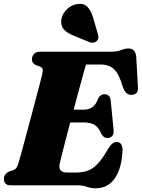

<svg xmlns="http://www.w3.org/2000/svg" viewBox="-22 -971 743 1006"><path d="M383 0H36Q14 0 6.2 -9.5Q-1.5 -19 -1.5 -33.5Q-1.5 -47.5 6.5 -57.5Q14.5 -67.5 26 -72.5L49 -80Q59 -84 64.5 -92.2Q70 -100.5 75.5 -119Q79.5 -131.5 88.8 -165.5Q98 -199.5 110.5 -246Q123 -292.5 136.8 -343.8Q150.5 -395 163.2 -443Q176 -491 185.5 -527.8Q195 -564.5 199 -581Q204 -601 201 -609.5Q198 -618 188 -622L166.5 -629.5Q158 -634 151.8 -641Q145.5 -648 145.5 -660.5Q145.5 -678 156.5 -689Q167.5 -700 189 -700H557.5Q591.5 -700 612 -708.5Q632.5 -717 651 -717Q685.5 -717 691.5 -677L700.5 -519Q706 -479.5 673 -474.5Q656 -472 643.2 -481Q630.5 -490 621 -517.5Q601.5 -584 575.5 -608.5Q549.5 -633 502.5 -633H428.5Q424.5 -619 414.5 -583.2Q404.5 -547.5 391.2 -498.5Q378 -449.5 364 -396.5H418.5Q442 -396.5 461 -408.8Q480 -421 493 -456Q505 -477.5 525 -477.5Q554 -477.5 558 -445L573 -292.5Q575.5 -269.5 566.2 -258.8Q557 -248 541 -248Q529 -248 521.2 -254.5Q513.5 -261 508 -271.5Q494 -304 473.2 -316.8Q452.5 -329.5 414.5 -329.5H346Q333 -279.5 321.2 -234.8Q309.5 -190 301.5 -158Q293.5 -126 291 -114.5Q286 -90.5 295 -78.8Q304 -67 333 -67H378Q413 -67 440 -77.5Q467 -88 491.2 -114.5Q515.5 -141 543.5 -189Q565 -227 588.5 -227Q620.5 -227 620 -182.5Q616 -89.5 579.8 -37Q543.5 15.5 479 15.5Q455 15.5 433.2 7.8Q411.5 0 383 0ZM465.5 -880 491 -792Q493.5 -782.5 493.2 -773.2Q493 -764 485 -756Q477 -748.5 465.8 -747.5Q454.5 -746.5 446 -750.5L363.5 -784.5Q330 -798 313.2 -816Q296.5 -834 299 -865.5Q301 -891.5 323.2 -917Q345.5 -942.5 379 -949Q415 -956 434.8 -936.2Q454.5 -916.5 465.5 -880Z"/></svg>

Font: Fraunces 72pt S050 Black
Style: Italic
Weight: 900
Italic angle: -16°
Version: Version 1.000; ttfautohint (v1.8.3)